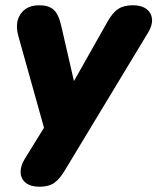

<svg xmlns="http://www.w3.org/2000/svg" viewBox="-20 -521 598 730"><path d="M130 189Q97 189 78.5 174.5Q60 160 58.5 136Q57 112 73 85L168 -69L158 3L50 -383Q40 -418 47.5 -444.5Q55 -471 76 -486Q97 -501 129 -501Q165 -501 184 -484Q203 -467 213 -422L271 -170H237L389 -439Q408 -473 429.5 -487Q451 -501 485 -501Q518 -501 537 -486.5Q556 -472 558 -448.5Q560 -425 543 -397L227 126Q207 160 186 174.5Q165 189 130 189Z"/></svg>

Font: Nunito ExtraLight Black
Style: Italic
Weight: 900
Italic angle: -9°
Version: Version 3.602